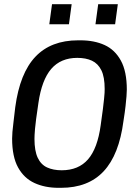

<svg xmlns="http://www.w3.org/2000/svg" viewBox="-20 -889 640 919"><path d="M260 10Q195 10 145 -13Q95 -36 66.5 -87.5Q38 -139 38 -226Q38 -240 39.5 -258Q41 -276 44.5 -304Q48 -332 53 -376Q75 -539 149.5 -617.5Q224 -696 354 -696H365Q431 -696 480.5 -673.5Q530 -651 558.5 -599Q587 -547 587 -460Q587 -447 585.5 -428.5Q584 -410 581 -382Q578 -354 571 -310Q550 -148 476 -69Q402 10 272 10ZM275 -74Q356 -74 401.5 -126.5Q447 -179 462 -290Q469 -337 472.5 -367Q476 -397 478 -415Q480 -433 480.5 -444Q481 -455 481 -463Q481 -521 465 -553Q449 -585 420 -598.5Q391 -612 350 -612Q271 -612 225.5 -559.5Q180 -507 164 -397Q157 -350 153 -320Q149 -290 147.5 -271.5Q146 -253 145.5 -242.5Q145 -232 145 -224Q145 -167 160.5 -134Q176 -101 205.5 -87.5Q235 -74 275 -74ZM216 -773 229 -869H323L310 -773ZM437 -773 450 -869H544L531 -773Z"/></svg>

Font: Chivo Mono
Style: Italic
Weight: 400
Italic angle: -8.05°
Monospace: yes
Version: Version 1.008